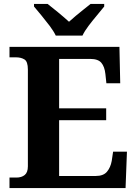

<svg xmlns="http://www.w3.org/2000/svg" viewBox="-20 -951 693 971"><path d="M28 0V-53H63Q89 -53 105 -66Q121 -79 121 -110V-599Q121 -640 103.5 -650.5Q86 -661 62 -661H28V-714H584L588 -530H518L513 -577Q509 -614 492.5 -633.5Q476 -653 437 -653H279V-403H517V-343H279V-61H464Q503 -61 521 -82.5Q539 -104 545 -137L552 -184H622L615 0ZM262 -771Q251 -794 231 -820.5Q211 -847 189.5 -873Q168 -899 152 -918V-931H221Q242 -915 274.5 -888Q307 -861 329 -841Q344 -855 364 -871.5Q384 -888 404 -904Q424 -920 438 -931H507V-918Q492 -899 470 -873Q448 -847 428 -820.5Q408 -794 397 -771Z"/></svg>

Font: Noto Serif Gurmukhi
Style: Bold
Weight: 700
Designer: Vaibhav Singh and the Monotype Design Team
Foundry: Monotype Imaging Inc.
Version: Version 2.004; ttfautohint (v1.8.4.7-5d5b)